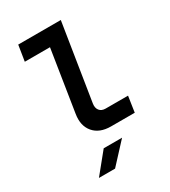

<svg xmlns="http://www.w3.org/2000/svg" viewBox="-230 -842 1059 1195"><g transform="rotate(-30 300.0 -245.0)"><path d="M345 0Q263 0 221.5 -49Q180 -98 193 -178L262 -617H81L99 -730H405L318 -181Q313 -150 327.5 -131.5Q342 -113 371 -113H532L515 0ZM119 240 237 95H369L235 240Z"/></g></svg>

Font: JetBrains Mono NL
Style: Bold Italic
Weight: 700
Italic angle: -9°
Designer: Philipp Nurullin, Konstantin Bulenkov
Foundry: JetBrains
Version: Version 2.304; ttfautohint (v1.8.4.7-5d5b)